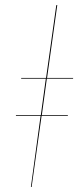

<svg xmlns="http://www.w3.org/2000/svg" viewBox="-20 -751 329 771"><path d="M168 -435 148 -289H253L252 -286H147L107 0H104L143 -286H44V-289H144L164 -435H65V-438H165L206 -730L210 -731L169 -438H274L273 -435Z"/></svg>

Font: Fira Sans Condensed Four
Style: Italic
Weight: 100
Width: 3
Italic angle: -8°
Designer: bBox Type GmbH & Carrois Corporate GbR & Edenspiekermann AG
Foundry: bBox Type GmbH & Carrois Corporate GbR & Edenspiekermann AG
Version: Version 4.301